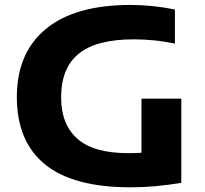

<svg xmlns="http://www.w3.org/2000/svg" viewBox="-20 -770 852 798"><path d="M522 8.5Q284 8.5 167 -86.8Q50 -182 50 -367Q50 -550.5 171 -650Q292 -749.5 523 -749.5Q566.5 -749.5 613.8 -744.8Q661 -740 707 -730.5V-588.5Q663.5 -598 620.8 -602.2Q578 -606.5 536 -606.5Q381.5 -606.5 307.8 -547.2Q234 -488 234 -364.5Q234 -253 301.8 -193.2Q369.5 -133.5 512 -133.5Q540 -133.5 568 -135V-360H733.5V-10Q678 -1 627 3.8Q576 8.5 522 8.5Z"/></svg>

Font: Encode Sans Exp
Style: Bold
Weight: 700
Width: 7
Designer: Multiple Designers
Foundry: Impallari Type
Version: Version 3.002; ttfautohint (v1.8.3) -l 8 -r 50 -G 200 -x 14 